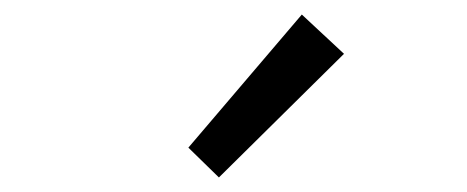

<svg xmlns="http://www.w3.org/2000/svg" viewBox="-20 -883 642 264"><path d="M281 -639 239 -680 395 -863 453 -809Z"/></svg>

Font: Source Han Sans SC Normal
Style: Regular
Weight: 350
Designer: Ryoko NISHIZUKA 西塚涼子 (kana, bopomofo & ideographs); Paul D. Hunt (Latin, Greek & Cyrillic); Sandoll Communications 산돌커뮤니
Foundry: Adobe
Version: Version 2.004;hotconv 1.0.118;makeotfexe 2.5.65603